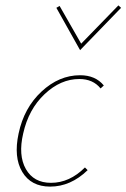

<svg xmlns="http://www.w3.org/2000/svg" viewBox="-20 -689 469 712"><path d="M277 -503 189 -660 201 -667 281 -527 419 -669 429 -660ZM353 -361Q325 -396 274 -396Q205 -396 145.5 -340Q86 -284 66 -194Q47 -113 76 -62Q105 -11 169 -11Q238 -11 295 -68L305 -58Q242 3 166 3Q95 3 62.5 -51.5Q30 -106 49 -194Q69 -289 134 -349.5Q199 -410 277 -410Q334 -410 365 -372Z"/></svg>

Font: EauTest Thin
Style: Italic
Weight: 250
Italic angle: -12°
Designer: Christian Thalmann (Catharsis Fonts)
Version: Version 0.001;PS 000.001;hotconv 1.0.88;makeotf.lib2.5.64775